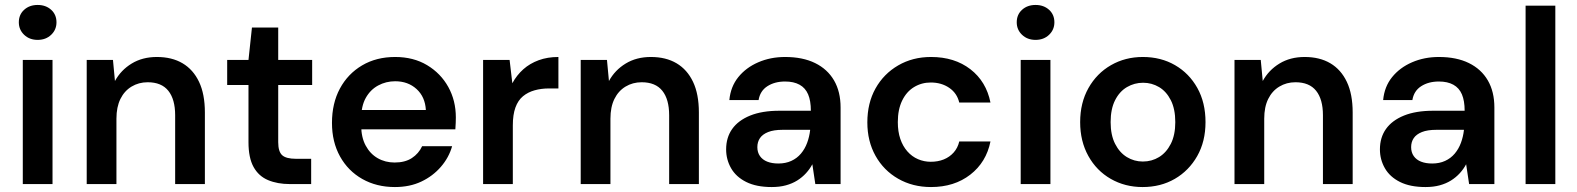

<svg xmlns="http://www.w3.org/2000/svg" viewBox="-20 -743 6364 775"><path d="M72 0V-501H192V0ZM132 -582Q99 -582 77.5 -602.5Q56 -623 56 -653Q56 -684 77.5 -703.5Q99 -723 132 -723Q165 -723 186.5 -703.5Q208 -684 208 -653Q208 -623 186.5 -602.5Q165 -582 132 -582Z M330 0V-501H436L444 -416Q468 -460 511.5 -486.5Q555 -513 613 -513Q674 -513 717 -487.5Q760 -462 783.5 -412.5Q807 -363 807 -289V0H687V-278Q687 -342 659.5 -376.5Q632 -411 576 -411Q540 -411 511 -393.5Q482 -376 466 -343.5Q450 -311 450 -264V0Z M1150 0Q1100 0 1062 -16Q1024 -32 1003.5 -69Q983 -106 983 -169V-400H897V-501H983L997 -632H1103V-501H1240V-400H1103V-169Q1103 -131 1119 -116.5Q1135 -102 1175 -102H1236V0Z M1574 12Q1500 12 1442.5 -20.5Q1385 -53 1352.5 -111.5Q1320 -170 1320 -247Q1320 -326 1352 -385.5Q1384 -445 1441.5 -479Q1499 -513 1575 -513Q1649 -513 1704 -480Q1759 -447 1789.5 -392Q1820 -337 1820 -269Q1820 -259 1819.5 -247Q1819 -235 1818 -221H1407V-299H1699Q1696 -352 1661.5 -383.5Q1627 -415 1575 -415Q1538 -415 1506.5 -398Q1475 -381 1456.5 -348Q1438 -315 1438 -265V-236Q1438 -189 1456 -155.5Q1474 -122 1504.5 -104.5Q1535 -87 1573 -87Q1615 -87 1642.5 -105Q1670 -123 1684 -153H1805Q1792 -107 1759.5 -69.5Q1727 -32 1680.5 -10Q1634 12 1574 12Z M1930 0V-501H2037L2048 -407Q2066 -440 2092.5 -463.5Q2119 -487 2154.5 -500Q2190 -513 2234 -513V-386H2196Q2165 -386 2138 -378.5Q2111 -371 2091 -354.5Q2071 -338 2060.5 -309Q2050 -280 2050 -237V0Z M2324 0V-501H2430L2438 -416Q2462 -460 2505.5 -486.5Q2549 -513 2607 -513Q2668 -513 2711 -487.5Q2754 -462 2777.5 -412.5Q2801 -363 2801 -289V0H2681V-278Q2681 -342 2653.5 -376.5Q2626 -411 2570 -411Q2534 -411 2505 -393.5Q2476 -376 2460 -343.5Q2444 -311 2444 -264V0Z M3095 12Q3033 12 2992 -8.5Q2951 -29 2931 -64Q2911 -99 2911 -140Q2911 -188 2935.5 -222.5Q2960 -257 3008 -276.5Q3056 -296 3126 -296H3253Q3253 -336 3242 -362Q3231 -388 3207.5 -401Q3184 -414 3149 -414Q3107 -414 3077.5 -395Q3048 -376 3042 -339H2924Q2929 -393 2960 -431.5Q2991 -470 3040.5 -491.5Q3090 -513 3149 -513Q3220 -513 3270 -488.5Q3320 -464 3346.5 -418.5Q3373 -373 3373 -309V0H3271L3259 -80Q3249 -61 3233.5 -44Q3218 -27 3198 -14.5Q3178 -2 3152.5 5Q3127 12 3095 12ZM3122 -83Q3151 -83 3174 -93.5Q3197 -104 3213 -123Q3229 -142 3238 -166.5Q3247 -191 3250 -217V-219H3139Q3103 -219 3080.5 -210Q3058 -201 3047.5 -185.5Q3037 -170 3037 -149Q3037 -128 3047.5 -113Q3058 -98 3077 -90.5Q3096 -83 3122 -83Z M3738 12Q3664 12 3605.5 -21.5Q3547 -55 3514 -114Q3481 -173 3481 -249Q3481 -327 3514 -386Q3547 -445 3605.5 -479Q3664 -513 3738 -513Q3833 -513 3897 -463.5Q3961 -414 3978 -329H3852Q3843 -367 3811.5 -388.5Q3780 -410 3737 -410Q3700 -410 3669.5 -391.5Q3639 -373 3621.5 -337Q3604 -301 3604 -250Q3604 -212 3614 -182.5Q3624 -153 3642.5 -132Q3661 -111 3685.5 -100.5Q3710 -90 3737 -90Q3766 -90 3789.5 -99.5Q3813 -109 3829.5 -127.5Q3846 -146 3852 -172H3978Q3961 -88 3896.5 -38Q3832 12 3738 12Z M4100 0V-501H4220V0ZM4160 -582Q4127 -582 4105.5 -602.5Q4084 -623 4084 -653Q4084 -684 4105.5 -703.5Q4127 -723 4160 -723Q4193 -723 4214.5 -703.5Q4236 -684 4236 -653Q4236 -623 4214.5 -602.5Q4193 -582 4160 -582Z M4592 12Q4521 12 4463.5 -21Q4406 -54 4373 -113.5Q4340 -173 4340 -250Q4340 -328 4373.5 -387.5Q4407 -447 4464.5 -480Q4522 -513 4593 -513Q4666 -513 4723 -480Q4780 -447 4813 -388Q4846 -329 4846 -250Q4846 -172 4812.5 -113Q4779 -54 4722 -21Q4665 12 4592 12ZM4593 -91Q4629 -91 4658.5 -109Q4688 -127 4706 -162.5Q4724 -198 4724 -250Q4724 -303 4706 -338.5Q4688 -374 4658.5 -391.5Q4629 -409 4594 -409Q4559 -409 4529 -391.5Q4499 -374 4481 -338.5Q4463 -303 4463 -250Q4463 -198 4481 -162.5Q4499 -127 4528.5 -109Q4558 -91 4593 -91Z M4963 0V-501H5069L5077 -416Q5101 -460 5144.5 -486.5Q5188 -513 5246 -513Q5307 -513 5350 -487.5Q5393 -462 5416.5 -412.5Q5440 -363 5440 -289V0H5320V-278Q5320 -342 5292.5 -376.5Q5265 -411 5209 -411Q5173 -411 5144 -393.5Q5115 -376 5099 -343.5Q5083 -311 5083 -264V0Z M5734 12Q5672 12 5631 -8.5Q5590 -29 5570 -64Q5550 -99 5550 -140Q5550 -188 5574.5 -222.5Q5599 -257 5647 -276.5Q5695 -296 5765 -296H5892Q5892 -336 5881 -362Q5870 -388 5846.5 -401Q5823 -414 5788 -414Q5746 -414 5716.5 -395Q5687 -376 5681 -339H5563Q5568 -393 5599 -431.5Q5630 -470 5679.5 -491.5Q5729 -513 5788 -513Q5859 -513 5909 -488.5Q5959 -464 5985.5 -418.5Q6012 -373 6012 -309V0H5910L5898 -80Q5888 -61 5872.5 -44Q5857 -27 5837 -14.5Q5817 -2 5791.5 5Q5766 12 5734 12ZM5761 -83Q5790 -83 5813 -93.5Q5836 -104 5852 -123Q5868 -142 5877 -166.5Q5886 -191 5889 -217V-219H5778Q5742 -219 5719.5 -210Q5697 -201 5686.5 -185.5Q5676 -170 5676 -149Q5676 -128 5686.5 -113Q5697 -98 5716 -90.5Q5735 -83 5761 -83Z M6138 0V-720H6258V0Z"/></svg>

Font: DM Sans 18pt SemiBold
Style: Regular
Weight: 600
Designer: Colophon Foundry, Jonny Pinhorn
Foundry: Colophon Foundry
Version: Version 4.004;gftools[0.9.30]